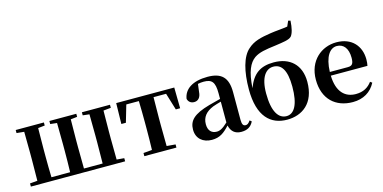

<svg xmlns="http://www.w3.org/2000/svg" viewBox="-81 -1299 3502 1757"><g transform="rotate(-15 1670.5 -420.5)"><path d="M176 0H930V-30L859 -36C858 -94 857 -179 857 -235V-301C857 -357 858 -442 859 -500L930 -507V-536H664V-507L726 -500L728 -301V-235L726 -34H549L547 -235V-301L549 -500L611 -507V-536H356V-507L419 -500C420 -443 421 -357 421 -301V-235C421 -178 420 -91 418 -34H241C239 -91 238 -178 238 -235V-301C238 -356 239 -442 240 -500L304 -507V-536H37V-507L108 -500C109 -442 110 -357 110 -301V-235C110 -179 109 -94 108 -36L37 -30V0Z M1193 0H1416V-30L1333 -37L1331 -235V-301L1333 -500H1452L1501 -339H1542L1539 -536H989L985 -339H1028L1075 -500H1194C1196 -443 1197 -357 1197 -301V-235C1197 -179 1196 -95 1194 -37L1112 -30V0Z M2028 15C2084 15 2120 -5 2144 -53L2127 -67C2109 -41 2097 -34 2082 -34C2060 -34 2048 -48 2048 -95V-356C2048 -494 1990 -552 1857 -552C1716 -552 1634 -496 1621 -406C1629 -376 1651 -360 1682 -360C1716 -360 1744 -382 1748 -439L1757 -512C1777 -516 1794 -518 1812 -518C1889 -518 1917 -488 1917 -381V-327L1807 -298C1655 -255 1605 -204 1605 -118C1605 -34 1665 16 1749 16C1825 16 1866 -16 1920 -74C1933 -18 1967 15 2028 15ZM1917 -104C1868 -57 1839 -45 1812 -45C1763 -45 1731 -75 1731 -136C1731 -203 1768 -248 1839 -277C1859 -284 1887 -293 1917 -301Z M2465 -17C2390 -17 2337 -91 2337 -266C2337 -420 2393 -486 2463 -486C2537 -486 2585 -426 2585 -264C2585 -98 2539 -17 2465 -17ZM2463 16C2605 16 2729 -69 2729 -272C2729 -434 2629 -523 2477 -523C2349 -523 2276 -471 2229 -345C2238 -499 2274 -575 2329 -614C2377 -646 2432 -655 2535 -668C2608 -679 2663 -684 2688 -709C2709 -734 2721 -784 2725 -852L2704 -857L2682 -807C2634 -799 2571 -796 2520 -788C2423 -773 2356 -758 2299 -706C2229 -646 2194 -512 2194 -342C2194 -85 2307 16 2463 16Z M3085 16C3184 16 3259 -29 3301 -110L3283 -123C3248 -76 3201 -48 3130 -48C3030 -48 2955 -113 2951 -270H3298C3302 -288 3304 -306 3304 -331C3304 -455 3225 -552 3078 -552C2936 -552 2809 -449 2809 -269C2809 -84 2923 16 3085 16ZM2951 -305C2956 -452 3009 -518 3073 -518C3137 -518 3177 -468 3177 -380C3177 -326 3165 -305 3122 -305Z"/></g></svg>

Font: GenRyuMin2 TW B
Style: Regular
Weight: 700
Version: Version 2.100;PS 2.1;hotconv 16.6.51;makeotf.lib2.5.65220 DE